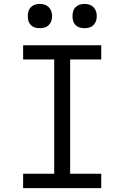

<svg xmlns="http://www.w3.org/2000/svg" viewBox="-20 -968 640 988"><path d="M99 0V-74H259V-662H99V-735H501V-662H341V-74H501V0ZM415 -823Q402 -823 390 -826.5Q378 -830 369 -839Q360 -848 356.5 -860Q353 -872 353 -885Q353 -898 356.5 -910Q360 -922 369 -931Q378 -940 390 -944Q402 -948 415 -948Q428 -948 440 -944Q452 -940 461 -931Q470 -922 474 -910Q478 -898 478 -885Q478 -872 474 -860Q470 -848 461 -839Q452 -830 440 -826.5Q428 -823 415 -823ZM185 -823Q172 -823 160 -826.5Q148 -830 139 -839Q130 -848 126.5 -860Q123 -872 123 -885Q123 -898 126.5 -910Q130 -922 139 -931Q148 -940 160 -944Q172 -948 185 -948Q198 -948 210 -944Q222 -940 231 -931Q240 -922 244 -910Q248 -898 248 -885Q248 -872 244 -860Q240 -848 231 -839Q222 -830 210 -826.5Q198 -823 185 -823Z"/></svg>

Font: Iosevka Extended
Style: Regular
Weight: 400
Width: 7
Monospace: yes
Designer: Belleve Invis
Foundry: Belleve Invis
Version: Version 32.5.0; ttfautohint (v1.8.4)